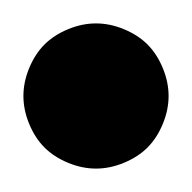

<svg xmlns="http://www.w3.org/2000/svg" viewBox="-82 -144 164 164"><path d="M57 -86Q62 -74 62 -62Q62 -50 57 -38Q52 -26 44 -18Q36 -10 24 -5Q12 0 0 0Q-12 0 -24 -5Q-36 -10 -44 -18Q-52 -26 -57 -38Q-62 -50 -62 -62Q-62 -74 -57 -86Q-52 -98 -44 -106Q-36 -114 -24 -119Q-12 -124 0 -124Q12 -124 24 -119Q36 -114 44 -106Q52 -98 57 -86Z"/></svg>

Font: DSEG7 Classic
Style: Bold
Weight: 700
Designer: Keshikan(Twitter:@keshinomi_88pro)
Version: Version 0.46